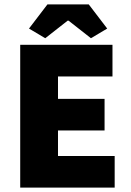

<svg xmlns="http://www.w3.org/2000/svg" viewBox="-20 -854 596 874"><path d="M186 -680 112 -724 196 -834H384L468 -724L394 -680L292 -760H288ZM72 0V-650H492V-506H244V-404H456V-260H244V-144H502V0Z"/></svg>

Font: Assistant ExtraBold
Style: Regular
Weight: 800
Designer: Hebrew By Ben Nathan, Latin by Paul Hunt
Version: Version 2.001;PS 002.001;hotconv 1.0.88;makeotf.lib2.5.64775